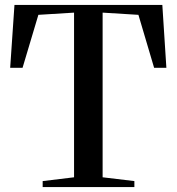

<svg xmlns="http://www.w3.org/2000/svg" viewBox="-20 -763 720 783"><path d="M282 -40V-711.5L136.5 -702.5L72 -486.5H21.5L39 -743H642L658.5 -486.5H608.5L544.5 -702.5L398.5 -711.5V-40L528 -24.5V0H154V-24.5Z"/></svg>

Font: Merriweather 120pt Medium
Style: Regular
Weight: 500
Version: Version 2.100